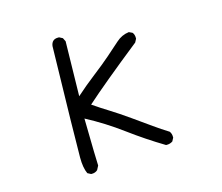

<svg xmlns="http://www.w3.org/2000/svg" viewBox="-107 -905 1213 1048"><g transform="rotate(-15 500.0 -381.0)"><path d="M289 2H284L265 -8Q249 -42 249 -100Q249 -210 261 -727Q266 -764 302 -764H308L327 -754L337 -734L331 -425Q386 -474 440.5 -516Q495 -558 537 -594.5Q579 -631 610.5 -659.5Q642 -688 683 -693L702 -684Q712 -672 712 -654V-648L702 -629Q487 -458 382 -364Q427 -333 470 -306.5Q513 -280 575.5 -236Q638 -192 677 -164Q716 -136 758 -110Q768 -97 768 -78V-74L758 -55Q743 -45 726 -45H720Q620 -105 525.5 -175Q431 -245 327 -300Q331 -61 333 -33L321 -10Q308 2 289 2Z"/></g></svg>

Font: Xiaolai SC
Style: Regular
Weight: 400
Designer: Nozomi Seto 瀬戸のぞみ
Version: Version 3.11;December 4, 2020;FontCreator 13.0.0.2613 64-bit